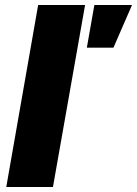

<svg xmlns="http://www.w3.org/2000/svg" viewBox="-20 -745 546 765"><path d="M5 0 132 -725H319L191 0ZM326 -555 356 -725H506L432 -555Z"/></svg>

Font: Archivo SemiCondensed Black
Style: Italic
Weight: 900
Width: 4
Italic angle: -10°
Designer: Hector Gatti
Foundry: Omnibus-Type
Version: Version 2.001